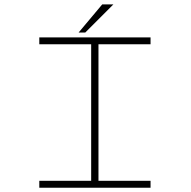

<svg xmlns="http://www.w3.org/2000/svg" viewBox="-20 -874 890 894"><path d="M346 -722.5 456 -853.5H508L377 -722.5ZM681 -668H438.5V-32H681V0H163V-32H404.5V-668H163V-700H681Z"/></svg>

Font: League Mono Wide Thin
Style: Regular
Weight: 100
Width: 8
Designer: Tyler Finck
Foundry: The League of Moveable Type / Tyler Finck
Version: Version 2.210